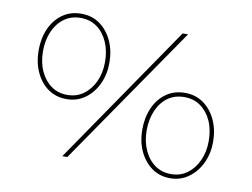

<svg xmlns="http://www.w3.org/2000/svg" viewBox="-78 -821 1243 948"><g transform="rotate(10 543.5 -347.0)"><path d="M286 0 766 -700H793L311 0ZM257 -281Q203 -281 163.5 -309.5Q124 -338 102 -386.5Q80 -435 80 -494Q80 -555 101.5 -603.5Q123 -652 163 -680.5Q203 -709 257 -709Q311 -709 350.5 -680.5Q390 -652 412.5 -603.5Q435 -555 435 -494Q435 -435 412 -386.5Q389 -338 349 -309.5Q309 -281 257 -281ZM257 -302Q304 -302 338.5 -327.5Q373 -353 393 -396Q413 -439 413 -494Q413 -550 393.5 -594Q374 -638 339.5 -663Q305 -688 257 -688Q210 -688 175 -662.5Q140 -637 121 -593Q102 -549 102 -494Q102 -438 122 -394.5Q142 -351 176.5 -326.5Q211 -302 257 -302ZM829 15Q775 15 735.5 -14Q696 -43 674 -91Q652 -139 652 -198Q652 -259 673.5 -307.5Q695 -356 735 -384.5Q775 -413 829 -413Q883 -413 922.5 -384.5Q962 -356 984.5 -307.5Q1007 -259 1007 -198Q1007 -140 984 -91.5Q961 -43 920.5 -14Q880 15 829 15ZM829 -6Q876 -6 910.5 -31.5Q945 -57 965 -100.5Q985 -144 985 -198Q985 -256 965.5 -299Q946 -342 911.5 -367Q877 -392 829 -392Q782 -392 747 -367Q712 -342 693 -297.5Q674 -253 674 -198Q674 -143 694 -99Q714 -55 748.5 -30.5Q783 -6 829 -6Z"/></g></svg>

Font: Lexend Tera Thin
Style: Regular
Weight: 250
Version: Version 1.007